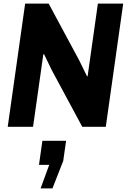

<svg xmlns="http://www.w3.org/2000/svg" viewBox="-20 -706 731 1069"><path d="M422 -368 465 -280 468 -283 525 -686H666L569 0H438L268 -316L225 -405L221 -402L164 0H23L120 -686H251ZM254 212H197L216 78H348L332 190L272 343H206Z"/></svg>

Font: Chivo
Style: Bold Italic
Weight: 700
Italic angle: -8.05°
Designer: Hector Gatti
Foundry: Omnibus-Type
Version: Version 1.007